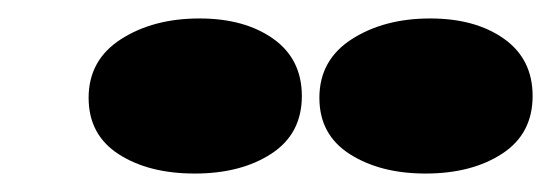

<svg xmlns="http://www.w3.org/2000/svg" viewBox="-20 -776 597 208"><path d="M191 -588Q141 -588 108.5 -609Q76 -630 76 -670Q76 -711 111 -733.5Q146 -756 196 -756Q245 -756 276 -734Q307 -712 307 -672Q307 -631 274 -609.5Q241 -588 191 -588ZM441 -588Q392 -588 359 -609Q326 -630 326 -670Q326 -711 361 -733.5Q396 -756 446 -756Q495 -756 526 -734Q557 -712 557 -672Q557 -631 524 -609.5Q491 -588 441 -588Z"/></svg>

Font: Sansita Swashed Black
Style: Regular
Weight: 900
Designer: Pablo Cosgaya
Foundry: Omnibus-Type
Version: Version 1.003; ttfautohint (v1.8.3)